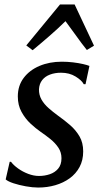

<svg xmlns="http://www.w3.org/2000/svg" viewBox="-20 -832 448 862"><path d="M364 -454H356Q347 -471.5 319.2 -488.5Q291.5 -505.5 254 -505.5Q226.5 -505.5 204.5 -497.2Q182.5 -489 169.5 -472.5Q156.5 -456 155 -431.5Q154.5 -406 166.2 -385.2Q178 -364.5 198 -346.8Q218 -329 241.5 -312Q269 -292.5 294.5 -270.5Q320 -248.5 336.8 -220Q353.5 -191.5 353.5 -152Q353.5 -112.5 337.2 -82.2Q321 -52 292.8 -31.5Q264.5 -11 228.2 -0.5Q192 10 151.5 10Q126.5 10 96 4.5Q65.5 -1 40.5 -9.2Q15.5 -17.5 5.5 -26.5L23.5 -105.5H29.5Q40.5 -90.5 61 -75.8Q81.5 -61 106.5 -51.5Q131.5 -42 155 -42Q180.5 -42 203.5 -49.8Q226.5 -57.5 241.2 -75Q256 -92.5 256 -121.5Q256 -148 242.2 -168.8Q228.5 -189.5 207 -207Q185.5 -224.5 162 -240.5Q141 -255 117.2 -277Q93.5 -299 76.8 -329.2Q60 -359.5 60 -399Q60 -447 86.2 -482Q112.5 -517 157.2 -536Q202 -555 257.5 -555Q283 -555 308 -552Q333 -549 352.5 -544.5Q372 -540 381.5 -536ZM126.5 -606.5 98 -628 249.5 -812H315L402 -627L370 -607.5Q345.5 -638 322.8 -670.2Q300 -702.5 274 -737Q240.5 -704 203.5 -671.8Q166.5 -639.5 126.5 -606.5Z"/></svg>

Font: Merriweather 48pt
Style: Italic
Weight: 400
Italic angle: -7.8°
Version: Version 2.101